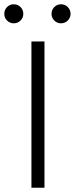

<svg xmlns="http://www.w3.org/2000/svg" viewBox="-52 -878 350 898"><path d="M156 -684V0H95V-684ZM-32 -813Q-32 -832 -19 -845Q-6 -858 12 -858Q31 -858 44 -845Q57 -832 57 -813Q57 -795 44 -782Q31 -769 12 -769Q-6 -769 -19 -782Q-32 -795 -32 -813ZM189 -813Q189 -832 202 -845Q215 -858 233 -858Q252 -858 265 -845Q278 -832 278 -813Q278 -795 265 -782Q252 -769 233 -769Q215 -769 202 -782Q189 -795 189 -813Z"/></svg>

Font: Snippet
Style: Regular
Weight: 400
Designer: Gesine Todt
Foundry: Gesine Todt
Version: Version 1.000